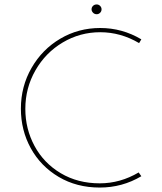

<svg xmlns="http://www.w3.org/2000/svg" viewBox="-20 -836 730 864"><path d="M429 8Q325 8 244 -40Q163 -88 118.5 -169Q74 -250 74 -347Q74 -447 122 -530.5Q170 -614 251.5 -662Q333 -710 431 -710Q530 -710 616 -659L606 -642Q523 -691 431 -691Q340 -691 262.5 -645Q185 -599 139.5 -519.5Q94 -440 94 -346Q94 -256 135.5 -179Q177 -102 253.5 -56.5Q330 -11 429 -11Q521 -11 604 -60L616 -43Q530 8 429 8ZM415 -816Q424 -816 430.5 -809.5Q437 -803 437 -794Q437 -785 430.5 -778.5Q424 -772 415 -772Q405 -772 398.5 -779Q392 -786 392 -794Q392 -803 398.5 -809.5Q405 -816 415 -816Z"/></svg>

Font: Josefin Sans Thin
Style: Regular
Weight: 250
Designer: Santiago Orozco
Foundry: Typemade
Version: Version 2.000